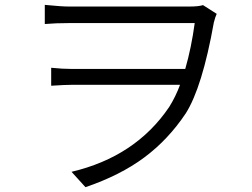

<svg xmlns="http://www.w3.org/2000/svg" viewBox="-20 -734 1040 793"><path d="M818.4 -712.9 875 -676.8Q869.1 -664.1 863.3 -641.6Q815.4 -373 747.1 -265.6Q674.8 -157.2 575.7 -83.5Q476.6 -9.8 333 39.1L275.4 -24.4Q540 -86.9 678.7 -292Q706.1 -335.9 723.6 -383.8H281.2Q250 -383.8 191.4 -379.9V-454.1Q237.3 -449.2 279.3 -449.2H745.1Q770.5 -537.1 784.2 -638.7H265.6Q210 -638.7 165 -634.8V-713.9Q233.4 -707 265.6 -707H761.7Q800.8 -707 818.4 -712.9Z"/></svg>

Font: GenEi Gothic M SemiLight
Style: Regular
Weight: 350
Designer: o_tamon (Modified); [Source Han Sans]
Ryoko NISHIZUKA  (kana & ideographs); Paul D. Hunt (Latin, Greek & Cyrillic); Wenl
Version: Version 1.1a;Original Version 1.004